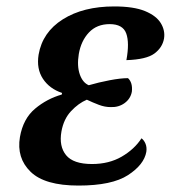

<svg xmlns="http://www.w3.org/2000/svg" viewBox="-20 -567 531 597"><path d="M224 10Q119 10 75 -33Q31 -76 42 -141Q52 -198 89 -229Q126 -260 172 -273L173 -278Q134 -291 113.5 -322Q93 -353 100 -397Q112 -467 175.5 -507Q239 -547 335 -547Q396 -547 431 -532.5Q466 -518 480 -495Q494 -472 490 -447Q485 -419 460 -400.5Q435 -382 373 -380Q383 -434 372.5 -463Q362 -492 321 -492Q281 -492 256.5 -466Q232 -440 225 -399Q219 -362 228 -336Q237 -310 256 -302Q287 -311 321 -317.5Q355 -324 378 -324Q393 -310 390 -282Q386 -260 367.5 -246.5Q349 -233 324 -234Q306 -234 287.5 -241Q269 -248 250 -257Q224 -246 201 -221.5Q178 -197 171 -158Q163 -112 185.5 -84.5Q208 -57 266 -57Q319 -57 358.5 -80Q398 -103 420 -137Q428 -131 432.5 -120Q437 -109 435 -95Q428 -55 378 -22.5Q328 10 224 10Z"/></svg>

Font: Noto Serif SemiCondensed SemiBold
Style: Italic
Weight: 600
Width: 4
Italic angle: -12°
Designer: Monotype Design Team
Foundry: Monotype Imaging Inc.
Version: Version 2.014; ttfautohint (v1.8.4.7-5d5b)